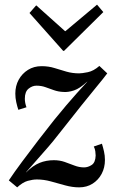

<svg xmlns="http://www.w3.org/2000/svg" viewBox="-20 -796 518 827"><path d="M54 11 18 -19Q42 -55 75.5 -100Q109 -145 145 -192Q181 -239 213 -279Q243 -316 266 -343Q289 -370 310.5 -394Q332 -418 356 -444H355Q324 -415 298.5 -406.5Q273 -398 252 -400Q231 -401 212.5 -407.5Q194 -414 176 -420.5Q158 -427 137 -427Q119 -427 103 -414Q87 -401 87 -371Q87 -353 94 -334L59 -323Q54 -338 50 -356Q46 -374 46 -393Q46 -426 60.5 -452.5Q75 -479 100.5 -495Q126 -511 159 -511Q189 -511 214.5 -503Q240 -495 266 -487.5Q292 -480 321 -480Q333 -480 358 -485Q383 -490 408 -512L442 -480Q424 -456 394.5 -420.5Q365 -385 330 -341Q295 -297 258 -250Q208 -185 168.5 -141Q129 -97 92 -54H93Q122 -83 150.5 -94.5Q179 -106 212 -106Q237 -106 258.5 -98.5Q280 -91 300.5 -83Q321 -75 342 -75Q359 -75 375 -85.5Q391 -96 392 -126Q392 -134 390.5 -144.5Q389 -155 384 -165L419 -177Q424 -161 428 -143.5Q432 -126 432 -107Q432 -74 418 -47.5Q404 -21 379 -5Q354 11 321 11Q292 11 261 2.5Q230 -6 199.5 -14.5Q169 -23 139 -23Q121 -23 99.5 -17Q78 -11 54 11ZM252 -577 107 -740 136 -773 260 -662H262L398 -776L425 -744L256 -577Z"/></svg>

Font: Lora Medium
Style: Italic
Weight: 500
Italic angle: -3°
Designer: Olga Karpushina, Alexei Vanyashin (Cyrillic)
Foundry: Cyreal
Version: Version 3.004